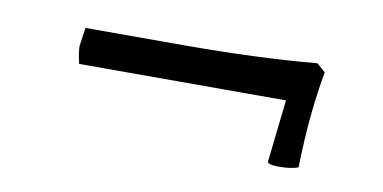

<svg xmlns="http://www.w3.org/2000/svg" viewBox="-36 -440 703 352"><g transform="rotate(10 316.0 -263.5)"><path d="M531 -169Q517 -164 495.5 -164Q474 -164 474 -170L487 -286H102Q97 -307 97 -319L102 -353H283Q421 -353 532 -363L548 -349Q535 -276 532 -198Z"/></g></svg>

Font: Kotta One
Style: Regular
Weight: 400
Designer: Ania Kruk
Foundry: Ania Kruk
Version: Version 1.001